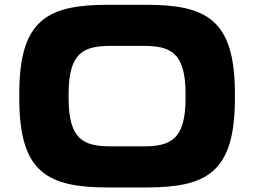

<svg xmlns="http://www.w3.org/2000/svg" viewBox="-20 -786 1087 821"><path d="M62.5 -386.7V-363.3C62.5 -45.9 185.5 15.6 443.4 15.6H603.5C861.3 15.6 984.4 -45.9 984.4 -363.3V-386.7C984.4 -704.1 861.3 -765.6 603.5 -765.6H443.4C185.5 -765.6 62.5 -704.1 62.5 -386.7ZM273.4 -365.7V-384.8C273.4 -561.5 337.9 -589.8 453.6 -589.8H593.3C709 -589.8 773.4 -561.5 773.4 -384.8V-365.7C773.4 -189 709 -160.2 593.3 -160.2H453.6C337.9 -160.2 273.4 -189 273.4 -365.7Z"/></svg>

Font: Gyrotrope Black
Style: Regular
Weight: 900
Designer: David Moles
Version: Version 1.003;Glyphs 3.3.1 (3343)